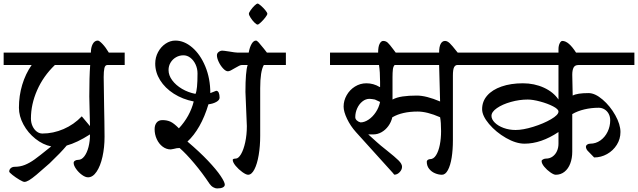

<svg xmlns="http://www.w3.org/2000/svg" viewBox="-30 -908 3529 1062"><path d="M659.7 -617.2V-548.3H563.5Q551.3 -548.3 547.4 -531Q543.5 -513.7 543.5 -481.9Q543.5 -430.2 545.9 -318.8Q546.4 -281.7 547.4 -236.3Q548.3 -190.9 548.3 -151.9Q548.3 -92.8 536.9 -41.3Q525.4 10.3 504.4 41.5Q483.4 72.8 457 72.8Q441.9 72.8 423.1 59.1Q404.3 45.4 390.9 26.4Q377.4 7.3 377.4 -6.8Q377.4 -14.6 385 -19.3Q392.6 -23.9 403.3 -23.9Q421.4 -23.9 436.3 -43.2Q451.2 -62.5 459.5 -94.7Q467.8 -127 467.8 -164.6Q396 -118.7 338.9 -103Q306.6 -64 244.6 -4.9Q196.3 38.1 171.4 58.8Q146.5 79.6 130.9 88.9Q115.2 98.1 105 98.1Q97.7 98.1 77.1 85.9Q56.6 73.7 38.8 59.6Q21 45.4 21 41Q21 29.8 29.5 22.2Q38.1 14.6 51.3 14.6Q81.5 14.6 107.9 3.9Q134.3 -6.8 161.1 -26.1Q188 -45.4 239.7 -87.4Q252.4 -97.2 253.4 -98.1Q207.5 -107.4 166 -140.4Q124.5 -173.3 99.6 -219.5Q74.7 -265.6 74.7 -312Q74.7 -378.4 92.8 -438.7Q110.8 -499 145 -548.3H-9.8V-617.2H472.7Q472.7 -645.5 482.9 -664.6Q493.2 -683.6 511.2 -683.6Q519 -683.6 536.9 -664.8Q554.7 -646 571.8 -617.2ZM465.8 -290.5Q463.9 -358.9 463.9 -374.5Q463.9 -483.9 468.8 -548.3H273.4Q209.5 -486.8 175.3 -408.9Q141.1 -331.1 141.1 -252.4Q141.1 -229.5 149.9 -210.4Q158.7 -191.4 173.1 -180.4Q187.5 -169.4 204.6 -169.4Q264.2 -169.4 321.5 -194.1Q378.9 -218.8 422.4 -264.6L467.8 -210.4Q467.8 -224.1 465.8 -290.5Z M959.5 -198.2Q1021 -264.6 1041.5 -346.7Q979.5 -358.9 931.2 -389.9Q882.8 -420.9 855.7 -464.4Q828.6 -507.8 828.6 -556.2Q828.6 -590.3 844.2 -619.6Q859.9 -648.9 885.7 -666.3Q911.6 -683.6 939.9 -683.6Q988.8 -683.6 1033.4 -645.3Q1078.1 -606.9 1105.7 -540.3Q1133.3 -473.6 1133.3 -393.1Q1135.3 -393.1 1147 -398.4Q1163.6 -405.8 1165.5 -405.8Q1175.3 -405.8 1179.9 -395.3Q1184.6 -384.8 1184.6 -367.7Q1184.6 -354.5 1166.5 -344.2Q1148.4 -334 1123 -331.1Q1102.5 -262.7 1072.8 -210.4Q1043 -158.2 1006.8 -125Q1073.7 -68.4 1120.6 -18.8Q1167.5 30.8 1190.4 65.2Q1213.4 99.6 1213.4 113.3Q1213.4 123 1202.4 128.7Q1191.4 134.3 1170.4 134.3Q1161.1 134.3 1149.4 127.7Q1137.7 121.1 1128.9 108.4Q1089.4 48.8 1044.4 -4.6Q999.5 -58.1 963.4 -89.4Q947.8 -89.4 931.2 -84.5Q918.5 -81.5 914.6 -81.5Q890.1 -81.5 869.6 -96.9Q849.1 -112.3 837.2 -138.2Q825.2 -164.1 825.2 -193.8Q825.2 -215.8 836.2 -229.7Q847.2 -243.7 868.7 -243.7Q893.1 -243.7 912.4 -235.1Q931.6 -226.6 959.5 -198.2ZM1273.9 -30.8Q1288.6 -30.8 1303 -55.2Q1317.4 -79.6 1326.4 -121.1Q1335.4 -162.6 1335.4 -210.4Q1335.4 -226.1 1331.5 -304.2Q1327.6 -383.3 1327.6 -399.4Q1327.6 -512.7 1339.8 -548.3H1306.6Q1301.3 -548.3 1292.7 -544.2Q1284.2 -540 1270 -531.7Q1255.9 -522.9 1246.3 -518.3Q1236.8 -513.7 1230.5 -513.7Q1218.8 -513.7 1204.3 -529.1Q1189.9 -544.4 1179.9 -565.4Q1169.9 -586.4 1169.9 -602.1Q1169.9 -613.3 1179.4 -620.6Q1189 -627.9 1199.7 -627.9Q1207 -627.9 1238.3 -623Q1271.5 -617.2 1281.7 -617.2H1345.7Q1351.1 -647 1361.8 -665.3Q1372.6 -683.6 1386.2 -683.6Q1391.1 -683.6 1400.9 -673.1Q1410.6 -662.6 1429.2 -639.2L1446.3 -617.2H1551.3V-548.3H1429.2Q1409.2 -513.7 1409.2 -419.9V-157.2Q1409.2 -100.1 1400.9 -50.5Q1392.6 -1 1377.2 28.8Q1361.8 58.6 1342.3 58.6Q1331.1 58.6 1310.3 43.7Q1289.6 28.8 1273.4 9.3Q1257.3 -10.3 1257.3 -23.9Q1257.3 -27.3 1262.2 -29.1Q1267.1 -30.8 1273.9 -30.8ZM984.9 -602.1Q962.4 -602.1 943.6 -591.3Q924.8 -580.6 913.6 -562Q902.3 -543.5 902.3 -520.5Q902.3 -491.2 922.6 -463.9Q942.9 -436.5 976.8 -416.5Q1010.7 -396.5 1051.3 -388.7Q1062.5 -410.2 1062.5 -502Q1062.5 -528.3 1051.8 -551.5Q1041 -574.7 1023.2 -588.4Q1005.4 -602.1 984.9 -602.1Z M1448.7 -832Q1448.7 -825.7 1437.5 -811.3Q1426.3 -796.9 1413.1 -784.4Q1399.9 -772 1395 -772Q1388.7 -772 1377 -783.7Q1365.2 -795.4 1356 -810.1Q1346.7 -824.7 1346.7 -832Q1346.7 -837.9 1356.4 -851.8Q1366.2 -865.7 1377.9 -877Q1389.6 -888.2 1395 -888.2Q1399.9 -888.2 1413.1 -876.7Q1426.3 -865.2 1437.5 -851.6Q1448.7 -837.9 1448.7 -832Z M2061.5 -617.2Q2061.5 -649.9 2069.8 -665.8Q2078.1 -681.6 2089.4 -681.6Q2104 -681.6 2114.5 -672.1Q2125 -662.6 2145.5 -634.8L2158.7 -617.2H2398.9Q2398.9 -649.9 2407.7 -665.8Q2416.5 -681.6 2431.6 -681.6Q2444.3 -681.6 2457.8 -668.7Q2471.2 -655.8 2493.2 -627.4L2501.5 -617.2H2591.8V-548.3H2499Q2488.3 -548.3 2481.7 -536.1Q2475.1 -523.9 2475.1 -489.7V-130.9Q2475.1 -79.6 2468.3 -36.4Q2461.4 6.8 2447.5 32.7Q2433.6 58.6 2414.6 58.6Q2396 58.6 2376.5 50.5Q2356.9 42.5 2343.8 26.1Q2330.6 9.8 2330.6 -14.2Q2330.6 -19.5 2336.4 -23.7Q2342.3 -27.8 2349.1 -27.8Q2368.2 -27.8 2381.8 -49.3Q2395.5 -70.8 2402.6 -106.2Q2409.7 -141.6 2409.7 -182.6Q2409.7 -232.9 2404.3 -259.8H2403.8Q2332.5 -291 2280.3 -291Q2194.8 -291 2141.1 -259.8H2140.1Q2133.8 -232.4 2117.9 -210.7Q2102.1 -189 2080.3 -176.8Q2058.6 -164.6 2035.6 -164.6H2006.8L2055.2 -121.1Q2070.3 -106.9 2111.8 -74.2Q2154.3 -40.5 2174.1 -21Q2193.8 -1.5 2193.8 14.2Q2193.8 30.3 2180.7 44.2Q2167.5 58.1 2151.9 58.1H2150.9Q2150.4 58.1 2147.9 54.9Q2145.5 51.8 2143.6 49.3L1938.5 -177.7Q1908.7 -210.9 1889.6 -250.7Q1870.6 -290.5 1870.6 -318.4Q1870.6 -351.6 1887.5 -381.3Q1904.3 -411.1 1933.3 -429.2Q1962.4 -447.3 1996.6 -447.3Q2036.1 -447.3 2069.8 -426.8H2072.3V-455.1Q2072.3 -511.2 2066.4 -548.3H1795.4V-617.2ZM2275.4 -379.4Q2327.6 -379.4 2404.3 -346.7L2398.9 -548.3H2152.8Q2145 -540.5 2143.1 -523.7Q2141.1 -506.8 2141.1 -481.9V-357.4Q2163.6 -369.6 2197 -374.5Q2230.5 -379.4 2275.4 -379.4ZM2043.9 -357.4Q2036.1 -358.9 2027.8 -360.1Q2019.5 -361.3 2013.7 -361.3Q1992.7 -361.3 1974.6 -346.9Q1956.5 -332.5 1945.8 -309.1Q1935.1 -285.6 1935.1 -259.8Q1935.1 -250 1943.6 -241.9Q1952.1 -233.9 1964.4 -231Q1985.4 -231 2008.3 -246.1Q2031.2 -261.2 2048.6 -287.4Q2065.9 -313.5 2072.3 -344.2Z M3059.1 -617.2V-635.7Q3059.1 -654.8 3065.7 -668.2Q3072.3 -681.6 3080.6 -681.6Q3115.2 -681.6 3156.2 -617.2H3479V-548.3H3168.9Q3149.9 -548.3 3142.6 -534.2Q3135.3 -520 3135.3 -494.6L3137.7 -379.4Q3162.6 -393.1 3225.6 -393.1Q3261.2 -393.1 3303 -357.4Q3344.7 -321.8 3373.3 -270.8Q3401.9 -219.7 3401.9 -177.7Q3401.9 -139.2 3381.6 -106.9Q3361.3 -74.7 3327.9 -55.9Q3294.4 -37.1 3256.3 -37.1L3221.7 -72.8Q3217.3 -76.7 3214.1 -83.5Q3210.9 -90.3 3210.9 -95.2Q3210.9 -103.5 3218 -108.4Q3225.1 -113.3 3234.9 -113.3Q3265.6 -113.3 3291 -131.3Q3316.4 -149.4 3330.8 -179.2Q3345.2 -209 3345.2 -242.7Q3345.2 -262.7 3336.7 -278.6Q3328.1 -294.4 3313.5 -303.2Q3298.8 -312 3281.7 -312Q3241.2 -312 3202.6 -303Q3164.1 -293.9 3135.3 -276.9V-69.3Q3135.3 -32.7 3124.3 -3.7Q3113.3 25.4 3092.5 42Q3071.8 58.6 3043.9 58.6Q3033.2 58.6 3014.2 45.4Q2995.1 32.2 2980.5 14.4Q2965.8 -3.4 2965.8 -17.1Q2965.8 -22.5 2973.9 -26.6Q2981.9 -30.8 2990.2 -30.8Q3010.7 -30.8 3026.6 -42.2Q3042.5 -53.7 3050.8 -72.5Q3059.1 -91.3 3059.1 -113.3V-177.7Q2962.9 -113.3 2871.1 -113.3Q2824.2 -113.3 2768.8 -145Q2713.4 -176.8 2675 -222.2Q2636.7 -267.6 2636.7 -304.2Q2636.7 -347.2 2664.8 -379.4Q2692.9 -411.6 2744.1 -429.4Q2795.4 -447.3 2862.3 -447.3Q2925.3 -447.3 2978.3 -423.1Q3031.2 -398.9 3059.1 -357.4V-548.3H2553.2V-617.2ZM2889.2 -357.4Q2842.8 -357.4 2795.9 -344.2Q2749 -331.1 2718.8 -310.1Q2688.5 -289.1 2688.5 -267.1Q2688.5 -248 2706.8 -229.7Q2725.1 -211.4 2755.9 -200.2Q2786.6 -189 2821.8 -189Q2862.3 -189 2919.2 -206.5Q2976.1 -224.1 3017.6 -248.3Q3059.1 -272.5 3059.1 -291Q3059.1 -304.2 3029.1 -319.8Q2999 -335.4 2958 -346.4Q2917 -357.4 2889.2 -357.4Z"/></svg>

Font: Dekko
Style: Regular
Weight: 400
Designer: Multiple
Foundry: Sorkin Type
Version: Version 2.001